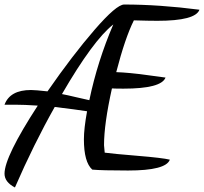

<svg xmlns="http://www.w3.org/2000/svg" viewBox="-21 -742 902 849"><path d="M-1 26Q-1 -49 146 -275Q86 -279 46 -279H-1Q23 -344 116 -344Q135 -344 189 -338Q300 -498 397 -610Q494 -722 528 -722Q683 -722 861 -699Q843 -650 675 -650Q637 -650 571 -652Q532 -574 493 -423Q550 -421 629.5 -410Q709 -399 711 -399Q692 -350 525 -350Q489 -350 474 -351Q439 -194 439 -100Q439 -94 442 -67Q478 -62 587.5 -53Q697 -44 730 -36Q713 12 545 12Q429 12 387 8Q350 -25 350 -126Q350 -173 364 -250Q313 -258 221 -269Q128 -104 45 87Q-1 63 -1 26ZM253 -326Q275 -322 316.5 -312Q358 -302 374 -299Q410 -471 480 -634Q391 -564 253 -326Z"/></svg>

Font: TypoPRO Dancing Script
Style: Bold
Weight: 700
Designer: Pablo Impallari
Foundry: Pablo Impallari. www.impallari.com Igino Marini. www.ikern.com
Version: Version 1.002